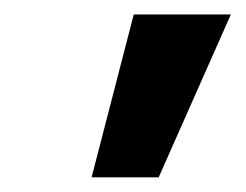

<svg xmlns="http://www.w3.org/2000/svg" viewBox="-20 -760 339 265"><path d="M199 -515.2H106.4L164.6 -740H298.6Z"/></svg>

Font: Be Vietnam Pro Variable Thin
Style: Italic
Weight: 100
Italic angle: -12°
Designer: Lam Bao, Tony Le, Vietanh Nguyen
Foundry: Yellow Type Foundry
Version: Version 1.002